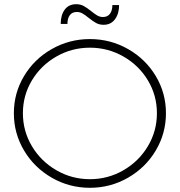

<svg xmlns="http://www.w3.org/2000/svg" viewBox="-20 -890 856 914"><path d="M770 -351Q770 -255 721.5 -173.5Q673 -92 589.5 -44Q506 4 408 4Q310 4 226.5 -44Q143 -92 94.5 -173.5Q46 -255 46 -351Q46 -447 94.5 -528Q143 -609 226.5 -656.5Q310 -704 408 -704Q506 -704 589.5 -656.5Q673 -609 721.5 -528Q770 -447 770 -351ZM89 -351Q89 -266 132 -194Q175 -122 248.5 -79.5Q322 -37 408 -37Q494 -37 567.5 -79.5Q641 -122 684 -194Q727 -266 727 -351Q727 -436 684 -507.5Q641 -579 567.5 -621Q494 -663 408 -663Q322 -663 248.5 -621Q175 -579 132 -507.5Q89 -436 89 -351ZM473 -772Q453 -772 437.5 -780.5Q422 -789 402 -805Q385 -819 372.5 -826Q360 -833 346 -833Q324 -833 312.5 -818Q301 -803 301 -776H269Q269 -818 288 -844Q307 -870 343 -870Q363 -870 378.5 -861.5Q394 -853 414 -837Q431 -823 443.5 -816Q456 -809 470 -809Q492 -809 503.5 -824.5Q515 -840 515 -866H547Q547 -825 527.5 -798.5Q508 -772 473 -772Z"/></svg>

Font: Gontserrat ExtraLight
Style: Regular
Weight: 275
Designer: Julieta Ulanovsky
Foundry: Julieta Ulanovsky
Version: Version 6.001